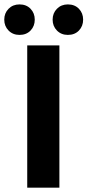

<svg xmlns="http://www.w3.org/2000/svg" viewBox="-48 -860 401 880"><path d="M76.8 0V-651.8H224.2V0ZM41.4 -700Q11.1 -700 -8.7 -720Q-28.5 -740.1 -28.5 -769.9Q-28.5 -799.7 -8.7 -819.8Q11.1 -839.8 41.4 -839.8Q72.7 -839.8 92 -819.8Q111.3 -799.7 111.3 -769.9Q111.3 -740.1 92 -720Q72.7 -700 41.4 -700ZM263.1 -700Q232.8 -700 213 -720Q193.2 -740.1 193.2 -769.9Q193.2 -799.7 213 -819.8Q232.8 -839.8 263.1 -839.8Q294.4 -839.8 313.7 -819.8Q333 -799.7 333 -769.9Q333 -740.1 313.7 -720Q294.4 -700 263.1 -700Z"/></svg>

Font: SourceSans3VF
Style: Regular
Weight: 200
Designer: Paul D. Hunt
Foundry: Adobe
Version: Version 3.052;hotconv 1.1.0;makeotfexe 2.6.0